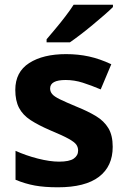

<svg xmlns="http://www.w3.org/2000/svg" viewBox="-20 -786 537 816"><path d="M459 -162Q459 -79 400.5 -34.5Q342 10 226 10Q169 10 128 2.5Q87 -5 46 -22V-145Q90 -125 141 -112Q192 -99 231 -99Q275 -99 293.5 -112Q312 -125 312 -146Q312 -160 304.5 -171Q297 -182 272 -196Q247 -210 194 -232Q143 -254 110 -275.5Q77 -297 61 -327.5Q45 -358 45 -404Q45 -480 104 -518Q163 -556 261 -556Q312 -556 358 -546Q404 -536 453 -513L408 -406Q368 -423 332 -434.5Q296 -446 259 -446Q193 -446 193 -410Q193 -397 201.5 -386.5Q210 -376 234.5 -364Q259 -352 307 -332Q354 -313 388 -292.5Q422 -272 440.5 -241.5Q459 -211 459 -162ZM460 -756Q446 -742 423 -722Q400 -702 373.5 -680Q347 -658 321.5 -638.5Q296 -619 277 -606H178V-619Q194 -638 215.5 -663.5Q237 -689 258 -716.5Q279 -744 293 -766H460Z"/></svg>

Font: Noto Sans Kayah Li
Style: Bold
Weight: 700
Designer: Monotype Design Team, Sérgio Martins
Foundry: Monotype Imaging Inc.
Version: Version 2.002; ttfautohint (v1.8.4.7-5d5b)